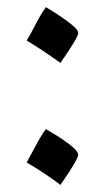

<svg xmlns="http://www.w3.org/2000/svg" viewBox="-20 -595 291 540"><path d="M150 -418Q125 -436 101 -452Q77 -468 55 -481Q62 -493 68.5 -504.5Q75 -516 81 -528Q93 -552 109 -575Q129 -563 150 -549Q171 -535 185.5 -522.5Q200 -510 200 -502Q200 -490 150 -418ZM150 -75Q102 -111 55 -138Q62 -151 68.5 -163Q75 -175 81 -186Q87 -198 94 -209.5Q101 -221 109 -232Q200 -179 200 -160Q200 -147 150 -75Z"/></svg>

Font: Noto Naskh Arabic UI Semi
Style: Bold
Weight: 700
Designer: Monotype Design Team, David Williams, Mohamad Dakak and Nizar Qandah
Foundry: Monotype Imaging Inc.
Version: Version 2.014; ttfautohint (v1.8.4.7-5d5b)